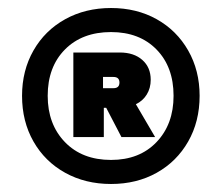

<svg xmlns="http://www.w3.org/2000/svg" viewBox="-20 -737 552 479"><path d="M257 -717Q321 -717 371 -689Q421 -661 449.5 -611Q478 -561 478 -498Q478 -434 449.5 -384Q421 -334 371 -306Q321 -278 257 -278Q193 -278 142.5 -306Q92 -334 63.5 -384Q35 -434 35 -498Q35 -561 63.5 -611Q92 -661 142.5 -689Q193 -717 257 -717ZM257 -338Q328 -338 370.5 -382.5Q413 -427 413 -498Q413 -570 370.5 -613.5Q328 -657 257 -657Q185 -657 142 -613.5Q99 -570 99 -498Q99 -427 142 -382.5Q185 -338 257 -338ZM356 -538Q356 -517 346 -501Q336 -485 319 -477L367 -395H283L245 -468H239V-395H163V-606H279Q314 -606 335 -587.5Q356 -569 356 -538ZM237 -517H263Q278 -517 278 -531Q278 -545 263 -545H237Z"/></svg>

Font: DVN-Poppins ExtBd
Style: Regular
Weight: 800
Designer: Ninad Kale (Devanagari), Jonny Pinhorn (Latin)
Foundry: Indian Type Foundry
Version: 4.004